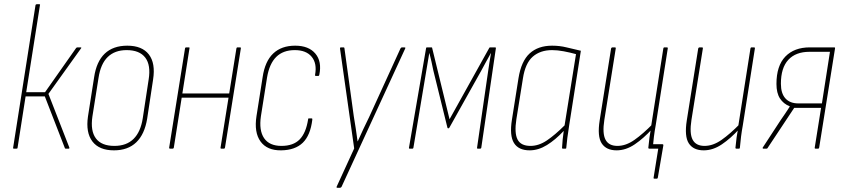

<svg xmlns="http://www.w3.org/2000/svg" viewBox="-20 -703 3994 908"><path d="M361 -479Q364 -479 364.5 -477.5Q365 -476 363 -474L209 -259L308 -5Q309 0 305 0H291Q288 0 287 -2L192 -247H101L63 -4Q63 0 58 0H45Q41 0 42 -4L148 -679Q149 -683 154 -683H165Q171 -683 169 -679L104 -267H193L340 -476Q343 -479 346 -479Z M519 8Q449 8 417 -34Q385 -76 396 -152L425 -337Q436 -412 475.5 -449.5Q515 -487 582 -487Q652 -487 684 -445.5Q716 -404 704 -327L676 -142Q664 -68 624.5 -30Q585 8 519 8ZM521 -13Q578 -13 611.5 -46Q645 -79 655 -143L683 -327Q694 -395 667 -430.5Q640 -466 579 -466Q523 -466 489.5 -433.5Q456 -401 446 -335L417 -152Q407 -84 433.5 -48.5Q460 -13 521 -13Z M1027 0Q1022 0 1023 -5L1098 -474Q1099 -479 1103 -479H1115Q1120 -479 1119 -474L1044 -5Q1043 0 1039 0ZM785 0Q779 0 780 -5L855 -474Q856 -479 861 -479H872Q878 -479 876 -474L802 -5Q801 0 796 0ZM835 -241 837 -261H1068L1065 -241Z M1310 8Q1243 9 1212 -34Q1181 -77 1193 -154L1222 -338Q1233 -413 1272 -450Q1311 -487 1376 -487Q1440 -487 1471.5 -449.5Q1503 -412 1490 -349Q1489 -344 1486 -344H1473Q1469 -344 1470 -349Q1480 -403 1454 -434.5Q1428 -466 1374 -466Q1319 -466 1286.5 -434Q1254 -402 1243 -337L1214 -154Q1204 -86 1229 -49.5Q1254 -13 1311 -13Q1367 -13 1397 -43.5Q1427 -74 1437 -138Q1437 -143 1440 -143H1454Q1458 -143 1457 -137Q1448 -63 1412 -28Q1376 7 1310 8Z M1575 185Q1573 185 1572 184Q1571 183 1572 180L1655 -1L1588 -473Q1588 -477 1589 -478Q1590 -479 1592 -479H1604Q1609 -479 1609 -474L1653 -154Q1658 -125 1662.5 -95Q1667 -65 1671 -35H1672Q1685 -64 1698.5 -93Q1712 -122 1726 -150L1874 -474Q1877 -479 1881 -479H1892Q1895 -479 1896.5 -478Q1898 -477 1896 -473L1595 181Q1592 185 1588 185Z M1917 0Q1913 0 1914 -4L1995 -475Q1995 -479 1999 -479H2021Q2024 -479 2024 -475L2106 -139L2293 -475Q2294 -479 2298 -479H2321Q2326 -479 2325 -474L2256 -4Q2255 0 2251 0H2239Q2235 0 2236 -4L2288 -363Q2291 -385 2294.5 -407Q2298 -429 2302 -451H2301Q2290 -431 2278 -409.5Q2266 -388 2255 -367L2105 -99Q2103 -96 2100 -96Q2097 -96 2096 -99L2029 -371Q2025 -391 2020.5 -411.5Q2016 -432 2011 -451H2010Q2006 -431 2003 -409.5Q2000 -388 1996 -368L1935 -4Q1934 0 1931 0Z M2485 8Q2432 8 2410.5 -27Q2389 -62 2401 -137L2432 -333Q2445 -414 2485 -450.5Q2525 -487 2591 -487Q2627 -487 2659 -479Q2691 -471 2727 -463L2672 -112Q2666 -75 2663 -50.5Q2660 -26 2658 -4Q2658 0 2655 0H2641Q2638 0 2638 -4Q2639 -23 2641 -44Q2643 -65 2646 -84Q2607 -42 2566.5 -17Q2526 8 2485 8ZM2489 -13Q2528 -13 2566.5 -39Q2605 -65 2650 -110L2704 -447Q2675 -455 2645.5 -460.5Q2616 -466 2591 -466Q2535 -466 2499.5 -435Q2464 -404 2453 -332L2422 -139Q2412 -74 2427.5 -43.5Q2443 -13 2489 -13Z M3075 142Q3070 142 3071 137L3093 0H3052L3067 -21H3112Q3118 -21 3117 -15L3091 137Q3090 142 3086 142ZM2896 8Q2847 8 2825.5 -25Q2804 -58 2816 -134L2870 -474Q2872 -479 2876 -479H2887Q2893 -479 2892 -474L2838 -136Q2828 -72 2843.5 -42.5Q2859 -13 2900 -13Q2940 -13 2980.5 -41.5Q3021 -70 3067 -117L3063 -92Q3024 -49 2982 -20.5Q2940 8 2896 8ZM3050 0Q3046 0 3046 -4Q3048 -28 3051.5 -53Q3055 -78 3059 -99V-104L3117 -474Q3118 -479 3122 -479H3133Q3139 -479 3138 -474L3081 -111Q3076 -84 3072.5 -56.5Q3069 -29 3067 -4Q3067 0 3063 0Z M3308 8Q3259 8 3237.5 -25Q3216 -58 3228 -134L3282 -474Q3284 -479 3288 -479H3299Q3305 -479 3304 -474L3250 -136Q3240 -72 3255.5 -42.5Q3271 -13 3312 -13Q3352 -13 3392.5 -41.5Q3433 -70 3479 -117L3475 -92Q3436 -49 3394 -20.5Q3352 8 3308 8ZM3462 0Q3458 0 3458 -4Q3460 -28 3463.5 -53Q3467 -78 3471 -99V-104L3529 -474Q3530 -479 3534 -479H3545Q3551 -479 3550 -474L3493 -111Q3488 -84 3484.5 -56.5Q3481 -29 3479 -4Q3479 0 3475 0Z M3589 0Q3588 0 3587 -1.5Q3586 -3 3587 -5L3672 -135Q3683 -151 3694 -167Q3705 -183 3715 -199V-200Q3685 -212 3668.5 -237.5Q3652 -263 3652 -306Q3652 -392 3694 -435.5Q3736 -479 3810 -479H3925Q3930 -479 3929 -474L3854 -5Q3853 0 3849 0H3837Q3832 0 3833 -5L3863 -193H3736L3610 -3Q3609 0 3605 0ZM3755 -214H3867L3905 -458H3808Q3743 -458 3708 -420Q3673 -382 3673 -307Q3673 -261 3694.5 -237.5Q3716 -214 3755 -214Z"/></svg>

Font: Sofia Sans Condensed Thin
Style: Italic
Weight: 250
Italic angle: -9°
Version: Version 4.100